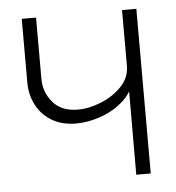

<svg xmlns="http://www.w3.org/2000/svg" viewBox="-42 -535 528 575"><g transform="rotate(-5 221.5 -247.5)"><path d="M345 0 345.5 -302 359 -287Q351.5 -248.5 322 -222Q292.5 -195.5 254 -182Q215.5 -168.5 180 -168.5Q136.5 -168.5 106 -187Q75.5 -205.5 59.8 -236.2Q44 -267 44 -303.5V-495H87V-310Q87 -271 112.8 -240.2Q138.5 -209.5 188.5 -209.5Q221.5 -209.5 258 -224.2Q294.5 -239 320 -265.5Q345.5 -292 345.5 -327.5V-495H388.5V0Z"/></g></svg>

Font: Russolo 10pt ExtraLight
Style: Regular
Weight: 200
Designer: Micah Stupak-Hahn
Version: Version 1.000